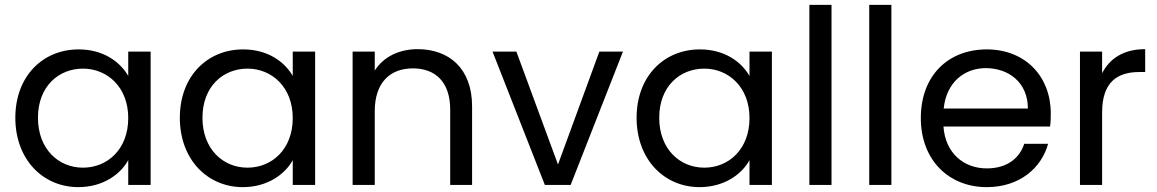

<svg xmlns="http://www.w3.org/2000/svg" viewBox="-20 -760 4754 789"><path d="M507 -275C507 -146 421 -71 321 -71C221 -71 136 -147 136 -276C136 -405 221 -478 321 -478C421 -478 507 -402 507 -275ZM43 -276C43 -105 156 9 302 9C402 9 475 -43 507 -102V0H599V-548H507V-448C474 -505 406 -557 303 -557C156 -557 43 -447 43 -276Z M1183 -275C1183 -146 1097 -71 997 -71C897 -71 812 -147 812 -276C812 -405 897 -478 997 -478C1097 -478 1183 -402 1183 -275ZM719 -276C719 -105 832 9 978 9C1078 9 1151 -43 1183 -102V0H1275V-548H1183V-448C1150 -505 1082 -557 979 -557C832 -557 719 -447 719 -276Z M1830 0H1920V-323C1920 -480 1824 -558 1696 -558C1621 -558 1556 -527 1520 -470V-548H1429V0H1520V-303C1520 -422 1584 -479 1677 -479C1769 -479 1830 -423 1830 -310Z M2004 -548 2219 0H2325L2540 -548H2443L2273 -84L2102 -548Z M3060 -275C3060 -146 2974 -71 2874 -71C2774 -71 2689 -147 2689 -276C2689 -405 2774 -478 2874 -478C2974 -478 3060 -402 3060 -275ZM2596 -276C2596 -105 2709 9 2855 9C2955 9 3028 -43 3060 -102V0H3152V-548H3060V-448C3027 -505 2959 -557 2856 -557C2709 -557 2596 -447 2596 -276Z M3306 0H3397V-740H3306Z M3552 0H3643V-740H3552Z M4031 -480C4125 -480 4204 -421 4204 -314H3858C3869 -421 3942 -480 4031 -480ZM4189 -169C4169 -109 4118 -68 4035 -68C3942 -68 3865 -129 3857 -240H4295C4298 -259 4298 -275 4298 -295C4298 -444 4195 -557 4035 -557C3875 -557 3764 -448 3764 -275C3764 -102 3879 9 4035 9C4170 9 4260 -70 4287 -169Z M4509 -298C4509 -425 4574 -464 4662 -464H4686V-558C4598 -558 4540 -520 4509 -459V-548H4418V0H4509Z"/></svg>

Font: Matrixport Regular
Style: Regular
Weight: 400
Designer: Ninad Kale (Devanagari), Jonny Pinhorn (Latin)
Foundry: Indian Type Foundry
Version: Version 3.200;PS 1.000;hotconv 16.6.54;makeotf.lib2.5.65590